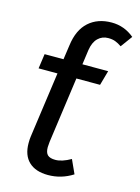

<svg xmlns="http://www.w3.org/2000/svg" viewBox="-116 -816 650 893"><g transform="rotate(15 209.0 -369.0)"><path d="M237 -599 227 -527H351L331 -456H217L173 -139Q171 -119 171 -113Q171 -87 182.5 -76Q194 -65 220 -65Q252 -65 294 -89L324 -23Q269 12 205 12Q145 12 112.5 -19Q80 -50 80 -108Q80 -129 82 -141L126 -456H35L45 -527H136L146 -597Q156 -673 199 -711.5Q242 -750 309 -750Q370 -750 418 -710L377 -654Q361 -665 346.5 -670.5Q332 -676 312 -676Q283 -676 263 -656.5Q243 -637 237 -599Z"/></g></svg>

Font: Fira Sans
Style: Italic
Weight: 400
Italic angle: -8°
Designer: bBox Type GmbH & Carrois Corporate GbR & Edenspiekermann AG
Foundry: bBox Type GmbH & Carrois Corporate GbR & Edenspiekermann AG
Version: Version 4.301